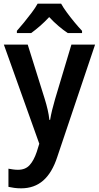

<svg xmlns="http://www.w3.org/2000/svg" viewBox="-20 -786 539 1046"><path d="M1 -543H131L224 -246Q233 -217 239.5 -189Q246 -161 249 -133H253Q257 -158 264 -186.5Q271 -215 280 -246L369 -543H498L292 69Q264 155 215.5 197.5Q167 240 95 240Q74 240 57 237.5Q40 235 26 232V133Q37 135 50.5 137Q64 139 78 139Q118 139 141 114Q164 89 180 42L194 -3ZM313 -766Q325 -744 345 -717Q365 -690 386.5 -664Q408 -638 427 -618V-606H349Q325 -622 299 -644Q273 -666 248 -693Q223 -666 197.5 -644Q172 -622 150 -606H72V-618Q90 -638 111.5 -664.5Q133 -691 153 -717.5Q173 -744 185 -766Z"/></svg>

Font: Noto Sans Devanagari SemiCondensed SemiBold
Style: Regular
Weight: 600
Width: 4
Designer: Jelle Bosma - Monotype Design Team
Foundry: Monotype Imaging Inc.
Version: Version 2.004; ttfautohint (v1.8.4.7-5d5b)